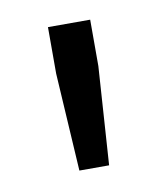

<svg xmlns="http://www.w3.org/2000/svg" viewBox="-43 -725 270 318"><g transform="rotate(-10 92.0 -566.5)"><path d="M67 -445 57 -610V-688H128V-610L117 -445Z"/></g></svg>

Font: Saira SemiCondensed
Style: Regular
Weight: 400
Width: 4
Designer: Hector Gatti with collaboration of the Omnibus-Type team
Foundry: Omnibus-Type
Version: Version 1.101